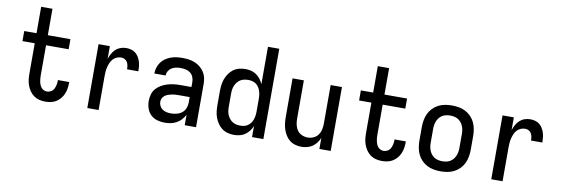

<svg xmlns="http://www.w3.org/2000/svg" viewBox="-54 -1133 4493 1539"><g transform="rotate(10 2192.0 -363.5)"><path d="M344 8Q319 8 295 2Q271 -4 251 -18.5Q231 -33 217 -53.5Q203 -74 194.5 -97.5Q186 -121 183.5 -145.5Q181 -170 181 -195V-438H81V-520H181V-735H273V-520H457V-438H273V-195Q273 -182 274 -168.5Q275 -155 277.5 -142.5Q280 -130 285 -117.5Q290 -105 298.5 -95Q307 -85 319 -79.5Q331 -74 344 -74Q361 -74 376.5 -83Q392 -92 400 -107.5Q408 -123 411.5 -140Q415 -157 415 -174V-180H507V-170Q507 -147 503 -124.5Q499 -102 490 -81Q481 -60 466 -42.5Q451 -25 431.5 -13Q412 -1 389.5 3.5Q367 8 344 8Z M686 0V-520H778V-416Q785 -438 796.5 -459Q808 -480 825 -496Q842 -512 864.5 -520Q887 -528 911 -528Q930 -528 950 -523Q970 -518 985.5 -505.5Q1001 -493 1011.5 -476Q1022 -459 1028 -440Q1034 -421 1036 -401Q1038 -381 1038 -361H946Q946 -376 943.5 -391Q941 -406 933.5 -419Q926 -432 912.5 -439Q899 -446 884 -446Q865 -446 847.5 -438.5Q830 -431 817.5 -417Q805 -403 797.5 -385.5Q790 -368 785.5 -350Q781 -332 779.5 -313Q778 -294 778 -276V0Z M1317 8Q1286 8 1256 -0.5Q1226 -9 1203.5 -30Q1181 -51 1171 -81Q1161 -111 1161 -142Q1161 -169 1168.5 -195.5Q1176 -222 1193.5 -242Q1211 -262 1234.5 -275.5Q1258 -289 1284 -297Q1310 -305 1336.5 -308Q1363 -311 1390 -311H1479V-352Q1479 -372 1471 -392Q1463 -412 1446.5 -424.5Q1430 -437 1409.5 -441.5Q1389 -446 1368 -446Q1349 -446 1330.5 -442.5Q1312 -439 1295.5 -429Q1279 -419 1269 -402Q1259 -385 1259 -366H1167Q1167 -391 1174.5 -414.5Q1182 -438 1196 -457.5Q1210 -477 1230 -491Q1250 -505 1273 -513.5Q1296 -522 1320 -525Q1344 -528 1368 -528Q1394 -528 1419.5 -524.5Q1445 -521 1468.5 -511.5Q1492 -502 1512 -486Q1532 -470 1546 -448.5Q1560 -427 1565.5 -402Q1571 -377 1571 -352V0H1479V-85Q1468 -63 1451 -44.5Q1434 -26 1412.5 -14Q1391 -2 1366.5 3Q1342 8 1317 8ZM1353 -74Q1377 -74 1400.5 -80Q1424 -86 1442.5 -100.5Q1461 -115 1470 -138Q1479 -161 1479 -184V-229H1390Q1375 -229 1360.5 -228Q1346 -227 1332 -224Q1318 -221 1304 -216Q1290 -211 1278 -202Q1266 -193 1259.5 -179.5Q1253 -166 1253 -152Q1253 -134 1261.5 -117.5Q1270 -101 1285 -91Q1300 -81 1317.5 -77.5Q1335 -74 1353 -74Z M1881 8Q1855 8 1829.5 1.5Q1804 -5 1783 -20.5Q1762 -36 1747.5 -57.5Q1733 -79 1724 -103Q1715 -127 1712 -153Q1709 -179 1709 -205V-315Q1709 -341 1712 -367Q1715 -393 1724 -417Q1733 -441 1747.5 -462.5Q1762 -484 1783 -499.5Q1804 -515 1829.5 -521.5Q1855 -528 1881 -528Q1904 -528 1927 -522.5Q1950 -517 1969.5 -503.5Q1989 -490 2003.5 -471Q2018 -452 2027 -430V-735H2119V0H2027V-90Q2018 -68 2003.5 -49Q1989 -30 1969.5 -16.5Q1950 -3 1927 2.5Q1904 8 1881 8ZM1917 -74Q1934 -74 1949.5 -77.5Q1965 -81 1978.5 -90.5Q1992 -100 2001.5 -113Q2011 -126 2016.5 -141Q2022 -156 2024.5 -172.5Q2027 -189 2027 -205V-315Q2027 -331 2024.5 -347.5Q2022 -364 2016.5 -379Q2011 -394 2001.5 -407.5Q1992 -421 1978.5 -430Q1965 -439 1949 -442.5Q1933 -446 1917 -446Q1901 -446 1884.5 -442.5Q1868 -439 1854 -430Q1840 -421 1829.5 -408Q1819 -395 1812.5 -380Q1806 -365 1803.5 -348.5Q1801 -332 1801 -315V-205Q1801 -188 1803.5 -171.5Q1806 -155 1812.5 -140Q1819 -125 1829.5 -112Q1840 -99 1854 -90Q1868 -81 1884.5 -77.5Q1901 -74 1917 -74Z M2429 8Q2404 8 2379 1Q2354 -6 2334 -21.5Q2314 -37 2300.5 -59Q2287 -81 2279 -105Q2271 -129 2268 -154Q2265 -179 2265 -205V-520H2357V-205Q2357 -181 2362.5 -157Q2368 -133 2382 -113.5Q2396 -94 2419 -84Q2442 -74 2466 -74Q2490 -74 2513 -84Q2536 -94 2550 -113.5Q2564 -133 2569.5 -157Q2575 -181 2575 -205V-520H2667V0H2575V-90Q2566 -68 2551.5 -49Q2537 -30 2518 -17Q2499 -4 2476 2Q2453 8 2429 8Z M3084 8Q3059 8 3035 2Q3011 -4 2991 -18.5Q2971 -33 2957 -53.5Q2943 -74 2934.5 -97.5Q2926 -121 2923.5 -145.5Q2921 -170 2921 -195V-438H2821V-520H2921V-735H3013V-520H3197V-438H3013V-195Q3013 -182 3014 -168.5Q3015 -155 3017.5 -142.5Q3020 -130 3025 -117.5Q3030 -105 3038.5 -95Q3047 -85 3059 -79.5Q3071 -74 3084 -74Q3101 -74 3116.5 -83Q3132 -92 3140 -107.5Q3148 -123 3151.5 -140Q3155 -157 3155 -174V-180H3247V-170Q3247 -147 3243 -124.5Q3239 -102 3230 -81Q3221 -60 3206 -42.5Q3191 -25 3171.5 -13Q3152 -1 3129.5 3.5Q3107 8 3084 8Z M3562 8Q3534 8 3505.5 3Q3477 -2 3452 -15Q3427 -28 3407 -48.5Q3387 -69 3375 -94.5Q3363 -120 3358 -148Q3353 -176 3353 -205V-315Q3353 -344 3358 -372Q3363 -400 3375 -425.5Q3387 -451 3407 -471.5Q3427 -492 3452 -505Q3477 -518 3505.5 -523Q3534 -528 3562 -528Q3590 -528 3618.5 -523Q3647 -518 3672 -505Q3697 -492 3717 -471.5Q3737 -451 3749 -425.5Q3761 -400 3766 -372Q3771 -344 3771 -315V-205Q3771 -176 3766 -148Q3761 -120 3749 -94.5Q3737 -69 3717 -48.5Q3697 -28 3672 -15Q3647 -2 3618.5 3Q3590 8 3562 8ZM3562 -74Q3579 -74 3595.5 -77.5Q3612 -81 3626 -89.5Q3640 -98 3650.5 -111Q3661 -124 3667.5 -139.5Q3674 -155 3676.5 -171.5Q3679 -188 3679 -205V-315Q3679 -332 3676.5 -348.5Q3674 -365 3667.5 -380.5Q3661 -396 3650.5 -409Q3640 -422 3626 -430.5Q3612 -439 3595.5 -442.5Q3579 -446 3562 -446Q3545 -446 3528.5 -442.5Q3512 -439 3498 -430.5Q3484 -422 3473.5 -409Q3463 -396 3456.5 -380.5Q3450 -365 3447.5 -348.5Q3445 -332 3445 -315V-205Q3445 -188 3447.5 -171.5Q3450 -155 3456.5 -139.5Q3463 -124 3473.5 -111Q3484 -98 3498 -89.5Q3512 -81 3528.5 -77.5Q3545 -74 3562 -74Z M3974 0V-520H4066V-416Q4073 -438 4084.5 -459Q4096 -480 4113 -496Q4130 -512 4152.5 -520Q4175 -528 4199 -528Q4218 -528 4238 -523Q4258 -518 4273.5 -505.5Q4289 -493 4299.5 -476Q4310 -459 4316 -440Q4322 -421 4324 -401Q4326 -381 4326 -361H4234Q4234 -376 4231.5 -391Q4229 -406 4221.5 -419Q4214 -432 4200.5 -439Q4187 -446 4172 -446Q4153 -446 4135.5 -438.5Q4118 -431 4105.5 -417Q4093 -403 4085.5 -385.5Q4078 -368 4073.5 -350Q4069 -332 4067.5 -313Q4066 -294 4066 -276V0Z"/></g></svg>

Font: Iosevka Semi-Condensed Medium
Style: Regular
Weight: 500
Monospace: yes
Designer: Belleve Invis
Foundry: Belleve Invis
Version: Version 27.3.5